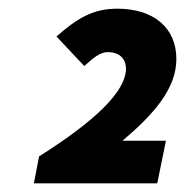

<svg xmlns="http://www.w3.org/2000/svg" viewBox="-20 -790 426 442"><path d="M58 -368H342L362 -466H262C334 -527 386 -586 386 -654C386 -726 334 -770 250 -770C194 -770 158 -748 110 -706L174 -638C194 -656 210 -670 228 -670C256 -670 270 -654 270 -632C270 -580 200 -512 70 -430Z"/></svg>

Font: Source Sans Pro Black
Style: Italic
Weight: 900
Italic angle: -11°
Designer: Paul D. Hunt
Foundry: Adobe Systems Incorporated
Version: Version 3.006;hotconv 1.0.111;makeotfexe 2.5.65597